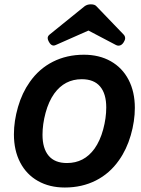

<svg xmlns="http://www.w3.org/2000/svg" viewBox="-20 -838 640 869"><path d="M590.3 -349.6Q590.3 -289.6 571.8 -225.6Q553.2 -161.6 518.6 -112.8Q476.6 -52.7 413.8 -21Q351.1 10.7 273.4 10.7Q204.1 10.7 151.9 -18.8Q99.6 -48.3 71.3 -102.8Q43 -157.2 43 -230Q43 -290 61.5 -354Q80.1 -418 114.7 -466.8Q156.7 -526.9 219.5 -558.6Q282.2 -590.3 359.9 -590.3Q429.2 -590.3 481.4 -560.8Q533.7 -531.2 562 -476.8Q590.3 -422.4 590.3 -349.6ZM225.6 -414.6Q200.2 -378.9 186.3 -327.4Q172.4 -275.9 172.4 -228Q172.4 -166 200.2 -133.1Q228 -100.1 283.2 -100.1Q360.8 -100.1 407.7 -165Q433.1 -200.7 447 -252.2Q460.9 -303.7 460.9 -351.6Q460.9 -413.6 433.1 -446.5Q405.3 -479.5 350.1 -479.5Q272.5 -479.5 225.6 -414.6ZM416.5 -809.6 539.1 -682.1Q546.4 -674.8 546.4 -665Q546.4 -657.2 540 -647Q530.3 -631.3 516.6 -631.3Q510.7 -631.3 504.9 -634.3L380.4 -699.7L232.4 -634.3Q226.6 -631.8 222.7 -631.8Q210.4 -631.8 201.2 -648.9Q195.8 -658.2 195.8 -665.5Q195.8 -674.8 205.1 -682.1L362.8 -809.6Q374.5 -818.4 391.1 -818.4Q409.2 -818.4 416.5 -809.6Z"/></svg>

Font: Courier Prime
Style: Bold Italic
Weight: 700
Italic angle: -10°
Designer: Alan Dague-Greene
Foundry: Quote-Unquote Apps
Version: Version 3.018